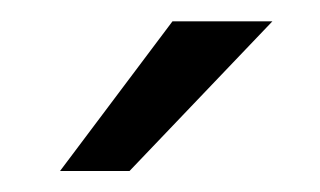

<svg xmlns="http://www.w3.org/2000/svg" viewBox="-20 -710 302 181"><path d="M36.6 -548.8H102.1L236.8 -689.9H142.6Z"/></svg>

Font: HK Grotesk
Style: Regular
Weight: 400
Designer: Alfredo Marco Pradil and Stefan Peev
Foundry: Hanken Design Co.
Version: Version 1.045;PS 001.045;hotconv 1.0.88;makeotf.lib2.5.64775